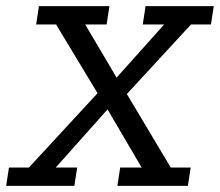

<svg xmlns="http://www.w3.org/2000/svg" viewBox="-37 -603 714 623"><path d="M-17 0 -7.9 -59.3H56.7L294.7 -317L287.8 -286.8L144.9 -523.7H80.3L89.4 -583H318.1L309 -523.7H239.4L353.3 -330.9L325.2 -333.2L495.8 -523.7H426.2L435.4 -583H656.6L647.5 -523.7H582.9L357.3 -279.2L365.2 -313.7L517.1 -59.3H581.7L572.6 0H343.9L353 -59.3H422.6L302 -265L323.1 -260.5L143.8 -59.3H213.4L204.3 0Z"/></svg>

Font: Rokkitt SemiBold
Style: Italic
Weight: 600
Italic angle: -9°
Designer: Vernon Adams
Foundry: Vernon Adams
Version: Version 3.103